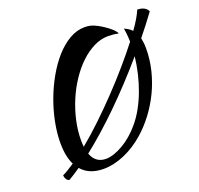

<svg xmlns="http://www.w3.org/2000/svg" viewBox="-140 -894 1175 1132"><g transform="rotate(-20 448.0 -328.0)"><path d="M562 -728Q581 -720 601 -707.5Q621 -695 638 -682Q655 -669 666.5 -656.5Q678 -644 679 -636Q662 -640 645 -641.5Q628 -643 614 -643Q569 -643 524.5 -621Q480 -599 440 -561Q400 -523 366 -472Q332 -421 307.5 -363Q283 -305 269 -243Q255 -181 255 -121Q255 -110 255.5 -99.5Q256 -89 257 -79Q317 -128 381 -189Q445 -250 507 -315Q569 -380 625 -445Q681 -510 726 -568Q725 -597 722.5 -620Q720 -643 718 -653Q729 -648 741.5 -640.5Q754 -633 765 -621Q788 -653 804.5 -681Q821 -709 830 -731Q854 -731 871.5 -722Q889 -713 896 -696Q846 -628 794 -564Q797 -550 799 -534.5Q801 -519 801 -500Q801 -430 784.5 -362.5Q768 -295 738.5 -234Q709 -173 669 -120Q629 -67 583 -27Q523 26 455 55Q387 84 324 84Q234 84 186 28Q147 55 111 76Q100 74 93 63Q86 52 85 38Q102 30 121.5 18Q141 6 162 -8Q135 -62 135 -147Q135 -208 148.5 -276Q162 -344 186.5 -410Q211 -476 245 -535.5Q279 -595 319.5 -640.5Q360 -686 406.5 -713Q453 -740 502 -740Q518 -740 532 -737.5Q546 -735 562 -728ZM722 -478Q609 -346 492.5 -231.5Q376 -117 268 -32Q292 33 357 33Q381 33 409 23.5Q437 14 466 -3Q495 -20 523 -44Q551 -68 575 -97Q605 -132 629.5 -176Q654 -220 672.5 -269.5Q691 -319 703.5 -372Q716 -425 722 -478Z"/></g></svg>

Font: Sweet Mavka Script
Style: Regular
Weight: 500
Designer: Pablo Impallari/Anastassiya Vishnevskaya
Foundry: Pablo Impallari/ Anastassiya Vishnevskaya
Version: Version 2.0/www.impallari.com/   behance.net/sweetcherry